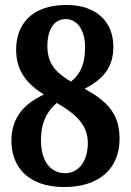

<svg xmlns="http://www.w3.org/2000/svg" viewBox="-20 -744 527 774"><path d="M239 10C379 10 462 -64 462 -184C462 -280 419 -333 321 -386C393 -424 437 -469 437 -556C437 -652 373 -724 248 -724C103 -724 45 -641 45 -544C45 -458 88 -406 157 -363C81 -327 26 -274 26 -176C26 -74 91 10 239 10ZM266 -415C207 -450 171 -486 171 -558C171 -624 197 -667 245 -667C297 -667 323 -614 323 -555C323 -485 304 -445 266 -415ZM242 -46C184 -46 145 -94 145 -179C145 -249 170 -297 209 -329C294 -280 334 -235 334 -168C334 -93 297 -46 242 -46Z"/></svg>

Font: Noto Serif Thai Condensed
Style: Bold
Weight: 700
Width: 3
Designer: Monotype Design Team
Foundry: Monotype Imaging Inc.
Version: Version 2.002